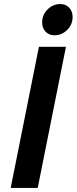

<svg xmlns="http://www.w3.org/2000/svg" viewBox="-20 -932 380 952"><path d="M307 -700 167 0H33L173 -700ZM340 -848Q340 -810 313 -783.5Q286 -757 250 -757Q223 -757 206 -775Q189 -793 189 -821Q189 -859 216 -885.5Q243 -912 279 -912Q306 -912 323 -894Q340 -876 340 -848Z"/></svg>

Font: Gontserrat Medium
Style: Italic
Weight: 500
Italic angle: -11.3°
Designer: Julieta Ulanovsky
Foundry: Julieta Ulanovsky
Version: Version 6.001